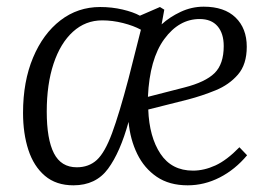

<svg xmlns="http://www.w3.org/2000/svg" viewBox="-20 -541 804 575"><path d="M590 -521Q652 -521 685.5 -488.5Q719 -456 719 -401Q719 -348 692.5 -317.5Q666 -287 625.5 -270.5Q585 -254 543 -243L424 -213Q427 -131 460.5 -80.5Q494 -30 558 -30Q591 -30 625 -45.5Q659 -61 697 -100L720 -76Q684 -33 638 -9.5Q592 14 542 14Q487 14 449.5 -11.5Q412 -37 391 -80Q370 -123 365 -176Q340 -85 303.5 -35.5Q267 14 200 14Q148 14 114.5 -14.5Q81 -43 65 -92Q49 -141 49 -203Q49 -297 79 -368.5Q109 -440 161 -480Q213 -520 280 -520Q315 -520 347 -512.5Q379 -505 399 -494L459 -520L472 -512L464 -468Q488 -490 521 -505.5Q554 -521 590 -521ZM650 -403Q650 -441 631.5 -462.5Q613 -484 578 -484Q516 -484 472 -424Q428 -364 423 -251L532 -279Q595 -295 622.5 -322Q650 -349 650 -403ZM210 -40Q246 -40 270 -62Q294 -84 315.5 -142Q337 -200 365 -306L402 -452Q380 -464 348.5 -472Q317 -480 286 -480Q236 -480 198.5 -446Q161 -412 140.5 -350.5Q120 -289 120 -207Q120 -124 141.5 -82Q163 -40 210 -40Z"/></svg>

Font: Literata 36pt Light
Style: Italic
Weight: 300
Italic angle: -2°
Designer: Latin by Veronika Burian and Jose Scaglione. Greek by Irene Vlachou. Cyrillic by Vera Evstafieva
Foundry: TypeTogether
Version: Version 3.002